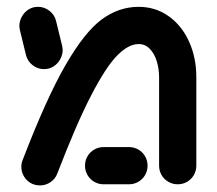

<svg xmlns="http://www.w3.org/2000/svg" viewBox="-20 -550 647 573"><path d="M43.7 -52.2Q43.7 -63 47.4 -71.9Q117.4 -254.4 174.6 -354.1Q231.9 -453.7 283.1 -491.7Q334.4 -529.6 393.7 -529.6Q444.1 -529.6 483.3 -501.7Q522.6 -473.7 544.3 -425.7Q565.9 -377.8 565.9 -319.6V-55.6Q565.9 -40.4 558.5 -27.6Q551.1 -14.8 538.3 -7.4Q525.6 0 510.4 0Q495.2 0 482.4 -7.4Q469.6 -14.8 462.2 -27.6Q454.8 -40.4 454.8 -55.6V-319.6Q454.8 -343.7 448.1 -366.3Q441.5 -388.9 427.6 -403.7Q413.7 -418.5 393.7 -418.5Q363.3 -418.5 329.6 -384.3Q295.9 -350 251.9 -265Q207.8 -180 151.1 -32.2Q145.2 -16.3 130.9 -6.5Q116.7 3.3 99.3 3.3Q83 3.3 70.4 -4.4Q57.8 -12.2 50.7 -25Q43.7 -37.8 43.7 -52.2ZM233.7 -55.6Q233.7 -70.7 241.1 -83.5Q248.5 -96.3 261.3 -103.7Q274.1 -111.1 289.3 -111.1H364.8Q380 -111.1 392.8 -103.7Q405.6 -96.3 413 -83.5Q420.4 -70.7 420.4 -55.6Q420.4 -40.4 413 -27.6Q405.6 -14.8 392.8 -7.4Q380 0 364.8 0H289.3Q274.1 0 261.3 -7.4Q248.5 -14.8 241.1 -27.6Q233.7 -40.4 233.7 -55.6ZM57.4 -386.3 39.3 -460.7Q37.8 -468.1 37.8 -472.6Q37.8 -486.7 45 -500Q52.2 -513.3 64.8 -521.5Q77.4 -529.6 93.3 -529.6Q112.6 -529.6 127.8 -517.6Q143 -505.6 147.4 -487L165.6 -412.6Q167 -405.2 167 -400.7Q167 -386.7 159.8 -373.3Q152.6 -360 140 -351.9Q127.4 -343.7 111.5 -343.7Q92.2 -343.7 77 -355.7Q61.9 -367.8 57.4 -386.3Z"/></svg>

Font: 26F Galaxy Hebrew Black
Style: Regular
Weight: 900
Designer: C₂₉H₂₅N₃O₅
Version: Version 1.000